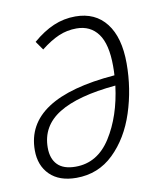

<svg xmlns="http://www.w3.org/2000/svg" viewBox="-67 -589 562 655"><g transform="rotate(-10 214.0 -261.5)"><path d="M382 -345Q382 -257 355.5 -175.5Q329 -94 275.5 -42Q222 10 146 10Q87 10 54.5 -22Q22 -54 22 -107Q22 -287 334 -312Q335 -323 335 -344Q335 -420 308.5 -456Q282 -492 234 -492Q201 -492 172 -479.5Q143 -467 110 -441L89 -471Q125 -502 161 -517.5Q197 -533 237 -533Q306 -533 344 -484Q382 -435 382 -345ZM331 -277Q199 -265 133 -224Q67 -183 67 -108Q67 -70 87.5 -49Q108 -28 150 -28Q226 -28 272 -100.5Q318 -173 331 -277Z"/></g></svg>

Font: Fira Sans Extra Condensed ExtraLight
Style: Italic
Weight: 275
Width: 3
Italic angle: -8°
Designer: Carrois Corporate & Edenspiekermann AG
Foundry: Carrois Corporate GbR & Edenspiekermann AG
Version: Version 4.203